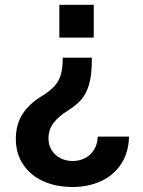

<svg xmlns="http://www.w3.org/2000/svg" viewBox="-20 -560 578 777"><path d="M351.6 -317.5Q351.6 -255.7 340.2 -217.3Q328.8 -179 308.1 -155.9Q287.3 -132.8 252.1 -110.8Q216.6 -88.8 196.4 -62Q176.1 -35.2 176.1 0Q176.1 27 189.3 47.9Q202.4 68.9 224.8 80.3Q247.2 91.6 274.1 91.6Q300.4 91.6 322.8 80.6Q345.2 69.6 359.7 47.2Q374.3 24.9 375.7 -7.1H502.1Q500.4 58.2 470 104Q439.6 149.9 388.3 173.3Q337 196.7 273.4 196.7Q206 196.7 154.1 172.9Q102.3 149.1 73.2 104.9Q44 60.7 44 1.4Q44.4 -57.2 71.7 -99.3Q99.1 -141.3 150.6 -171.9Q180.8 -190.7 198.7 -209.7Q216.6 -228.7 225 -254.4Q233.3 -280.2 233.7 -317.5V-326.7H351.6ZM359.4 -540.5V-407.7H220.2V-540.5Z"/></svg>

Font: Riot Sans
Style: Regular
Weight: 400
Designer: Rasmus Andersson
Foundry: rsms
Version: Version 3.005